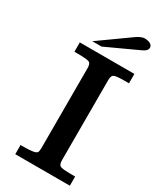

<svg xmlns="http://www.w3.org/2000/svg" viewBox="-193 -814 724 876"><g transform="rotate(30 169.0 -376.5)"><path d="M336.4 0H335H334H51.3H49.8H48.8V-1V-2.4V-45.9V-46.9V-48.3H49.8H51.3H67.4Q125.5 -48.3 133.8 -60.1Q138.2 -66.4 138.2 -83V-504.9Q138.2 -528.3 127.9 -533.7Q116.7 -539.6 67.4 -539.6H51.3H49.8H48.8V-541V-542V-586.4V-587.9V-588.9H49.8H51.3H334H335H336.4V-587.9V-586.4V-542V-541V-539.6H335H334H317.4Q269 -539.6 257.8 -533.7Q247.1 -528.3 247.1 -504.9V-83Q247.1 -59.6 257.8 -54.2Q269 -48.3 317.4 -48.3H334H335H336.4V-46.9V-45.9V-2.4V-1ZM296.9 -752.9Q315.4 -752.9 326.7 -746.1Q338.4 -738.8 338.4 -728Q338.4 -711.4 314 -700.2L144.5 -622.1H144H143.6H103H99.1H95.2L98.6 -624.5L101.6 -626.5L246.6 -730Q277.8 -753.4 296.9 -752.9Z"/></g></svg>

Font: RIT Rachana
Style: Bold
Weight: 700
Designer: Hussain KH
Version: 1.5.2